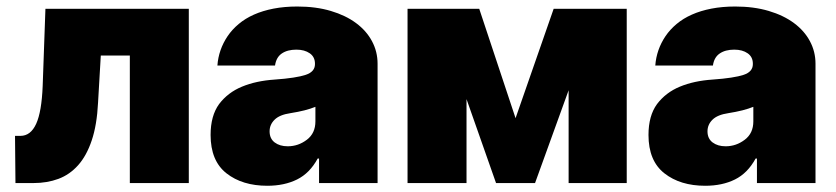

<svg xmlns="http://www.w3.org/2000/svg" viewBox="-20 -573 2617 601"><path d="M44 -147.7Q76 -147.7 93.2 -185.4Q110.4 -223 113.6 -304L122.2 -545.5H571V0H386.4V-399.1H295.5L286.9 -251.4Q283.4 -181.8 267.2 -133.7Q251.1 -85.6 224.6 -55.9Q198.2 -26.3 162.8 -13.1Q127.5 0 85.2 0H28.4L27 -147.7Z M665.8 -247.2Q693.5 -283.7 737.6 -301.8Q781.6 -320 839.5 -323.9Q873.9 -326.3 898.1 -330.1Q922.2 -333.8 937.1 -338.8Q965.9 -348.4 965.9 -372.2V-373.6Q965.9 -394.9 949.6 -406.2Q933.2 -417.6 907.7 -417.6Q879.6 -417.6 862 -405.5Q844.5 -393.5 840.9 -367.9H660.5Q664.1 -417.6 692.5 -459.9Q706.7 -480.8 727.3 -498Q747.9 -515.3 775 -527.3Q802.2 -539.4 836.1 -546Q870 -552.6 910.5 -552.6Q969.1 -552.6 1015.6 -538.7Q1062.1 -524.9 1094.6 -500.7Q1127.1 -476.6 1144.5 -443.9Q1161.9 -411.2 1161.9 -373.6V0H978.7V-76.7H974.4Q949.6 -30.9 909.8 -11.2Q870 8.5 816.8 8.5Q738.6 8.5 688.9 -30.5Q639.2 -69.6 639.2 -150.6Q639.2 -210.6 665.8 -247.2ZM823.9 -161.9Q823.9 -139.2 839.8 -127.1Q855.8 -115.1 880.7 -115.1Q913.7 -115.1 940.7 -135.7Q967.3 -155.9 967.3 -193.2V-238.6Q952.4 -232.6 933.1 -227.6Q913.7 -222.7 889.2 -218.8Q855.1 -213.8 839.5 -198.3Q823.9 -182.9 823.9 -161.9Z M1255.7 0V-545.5H1480.1L1593.8 -203.1L1713.1 -545.5H1941.8V0H1759.9V-290.5L1654.8 0H1532.7L1440.3 -262.8V0Z M2036.6 -247.2Q2064.3 -283.7 2108.3 -301.8Q2152.3 -320 2210.2 -323.9Q2244.7 -326.3 2268.8 -330.1Q2293 -333.8 2307.9 -338.8Q2336.6 -348.4 2336.6 -372.2V-373.6Q2336.6 -394.9 2320.3 -406.2Q2304 -417.6 2278.4 -417.6Q2250.4 -417.6 2232.8 -405.5Q2215.2 -393.5 2211.6 -367.9H2031.2Q2034.8 -417.6 2063.2 -459.9Q2077.4 -480.8 2098 -498Q2118.6 -515.3 2145.8 -527.3Q2172.9 -539.4 2206.9 -546Q2240.8 -552.6 2281.2 -552.6Q2339.8 -552.6 2386.4 -538.7Q2432.9 -524.9 2465.4 -500.7Q2497.9 -476.6 2515.3 -443.9Q2532.7 -411.2 2532.7 -373.6V0H2349.4V-76.7H2345.2Q2320.3 -30.9 2280.5 -11.2Q2240.8 8.5 2187.5 8.5Q2109.4 8.5 2059.7 -30.5Q2009.9 -69.6 2009.9 -150.6Q2009.9 -210.6 2036.6 -247.2ZM2194.6 -161.9Q2194.6 -139.2 2210.6 -127.1Q2226.6 -115.1 2251.4 -115.1Q2284.4 -115.1 2311.4 -135.7Q2338.1 -155.9 2338.1 -193.2V-238.6Q2323.2 -232.6 2303.8 -227.6Q2284.4 -222.7 2259.9 -218.8Q2225.9 -213.8 2210.2 -198.3Q2194.6 -182.9 2194.6 -161.9Z"/></svg>

Font: Inter P Black
Style: Regular
Weight: 900
Designer: Rasmus Andersson
Foundry: rsms
Version: Version 3.018;git-588b23468